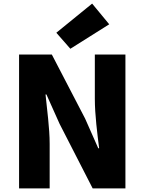

<svg xmlns="http://www.w3.org/2000/svg" viewBox="-20 -1047 804 1067"><path d="M86 0H256V-247C256 -337 241 -439 233 -522H238L311 -359L495 0H677V-744H507V-498C507 -409 521 -302 531 -223H526L453 -388L268 -744H86ZM371 -776 587 -912 492 -1027 293 -865Z"/></svg>

Font: Noto Sans CJK KR Black
Style: Regular
Weight: 900
Designer: Ryoko NISHIZUKA (kana & ideographs); Paul D. Hunt (Latin, Greek & Cyrillic); Wenlong ZHANG (bopomofo); Sandoll Communica
Foundry: Adobe Systems Incorporated
Version: Version 1.004;PS 1.004;hotconv 1.0.82;makeotf.lib2.5.63406